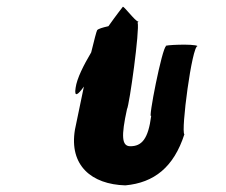

<svg xmlns="http://www.w3.org/2000/svg" viewBox="-20 -859 682 579"><path d="M208 -594C203 -563 216 -574 233 -598C219 -532 207 -472 206 -468C188 -360 256 -303 358 -300C445 -308 504 -355 536 -454C525 -462 559 -723 576 -720C565 -728 468 -723 481 -720C469 -717 425 -492 436 -510C427 -439 407 -418 373 -418C347 -418 345 -448 363 -530C370 -541 402 -771 395 -791C397 -793 398 -794 397 -794C388 -794 351 -845 350 -838C350 -838 331 -814 307 -780C289 -776 276 -772 273 -768C271 -765 264 -738 255 -701C232 -662 212 -623 208 -594Z"/></svg>

Font: Ampere
Style: CndIta
Weight: 400
Version: Version 1